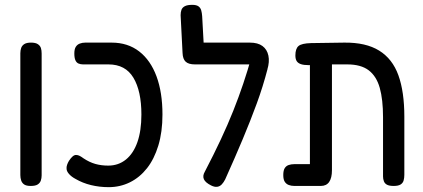

<svg xmlns="http://www.w3.org/2000/svg" viewBox="-20 -758 1746 793"><path d="M107 10Q89 10 80 4Q71 -2 67.5 -12.5Q64 -23 64 -35V-538Q64 -550 67.5 -560Q71 -570 80.5 -576Q90 -582 108 -582Q127 -582 136.5 -575.5Q146 -569 149 -559.5Q152 -550 152 -537V-34Q152 -22 148.5 -12Q145 -2 135.5 4Q126 10 107 10Z M429 15Q391 15 356 6.5Q321 -2 292 -19Q275 -28 265 -39.5Q255 -51 255 -61Q254 -68 257 -77Q260 -86 265 -94Q273 -106 280 -112Q287 -118 294 -118Q302 -118 309.5 -114Q317 -110 325 -104Q349 -88 373.5 -81Q398 -74 427 -74Q469 -74 500 -99Q531 -124 547.5 -171Q564 -218 564 -285Q564 -382 531 -437Q498 -492 428 -492H323Q313 -492 304.5 -495.5Q296 -499 291.5 -509Q287 -519 287 -537Q287 -555 293 -564.5Q299 -574 309.5 -578Q320 -582 332 -582H441Q508 -582 555 -545.5Q602 -509 626.5 -442.5Q651 -376 651 -285Q651 -213 634 -157Q617 -101 587 -63Q557 -25 516.5 -5Q476 15 429 15Z M852 8Q828 -4 822 -18Q816 -32 826 -49Q863 -120 892 -182Q921 -244 943.5 -300.5Q966 -357 984.5 -412Q1003 -467 1019 -524L1085 -473Q1066 -400 1040.5 -330.5Q1015 -261 983 -184.5Q951 -108 910 -17Q904 -5 896 3.5Q888 12 877 13.5Q866 15 852 8ZM1084 -470 1023 -492H785Q759 -492 747 -503Q735 -514 734 -539L726 -695Q726 -708 729.5 -717.5Q733 -727 743.5 -732.5Q754 -738 774 -738Q791 -738 799.5 -732Q808 -726 811 -715.5Q814 -705 815 -691L821 -582H1012Q1045 -582 1064 -568Q1083 -554 1088.5 -528.5Q1094 -503 1084 -470Z M1196 10Q1183 10 1172.5 6Q1162 2 1156 -7.5Q1150 -17 1150 -35Q1150 -54 1156 -63.5Q1162 -73 1172.5 -76.5Q1183 -80 1195 -80H1260V-518L1299 -490Q1273 -489 1254 -489Q1235 -489 1223 -493Q1211 -497 1205.5 -505.5Q1200 -514 1200 -529Q1200 -557 1213 -568Q1226 -579 1265 -580L1402 -582Q1491 -583 1546 -549Q1601 -515 1625.5 -447Q1650 -379 1650 -276V-36Q1650 -23 1647 -12.5Q1644 -2 1634.5 4Q1625 10 1606 10Q1588 10 1578.5 5Q1569 0 1565.5 -9.5Q1562 -19 1562 -29V-274Q1562 -347 1548.5 -395Q1535 -443 1503 -467.5Q1471 -492 1414 -492H1351V-55Q1351 -23 1339.5 -6.5Q1328 10 1305 10Z"/></svg>

Font: Fredoka SemiCondensed
Style: Regular
Weight: 400
Width: 4
Designer: Ben Nathan
Foundry: Milena B. Brandão, Ben Nathan
Version: Version 2.001